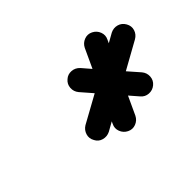

<svg xmlns="http://www.w3.org/2000/svg" viewBox="-69 -705 598 598"><g transform="rotate(-45 230.0 -406.5)"><path d="M311 -537Q318 -551 332.5 -556.5Q347 -562 361 -555Q375 -548 380.5 -533.5Q386 -519 379 -505Q353 -448 326 -390.5Q299 -333 273 -276Q273 -276 273 -276Q273 -276 273 -276Q266 -262 251.5 -256.5Q237 -251 223 -258Q209 -265 203.5 -279.5Q198 -294 205 -308Q231 -365 258 -422.5Q285 -480 311 -537Q311 -537 311 -537Q311 -537 311 -537ZM404 -511Q418 -518 432.5 -514Q447 -510 455 -496Q463 -482 458.5 -467.5Q454 -453 440 -445Q375 -409 309.5 -372.5Q244 -336 179 -299Q165 -292 150 -296Q135 -300 128 -314Q120 -328 124.5 -342.5Q129 -357 142 -365Q208 -401 273.5 -437.5Q339 -474 404 -511Q404 -511 404 -511Q404 -511 404 -511ZM204 -506Q215 -516 230.5 -515Q246 -514 257 -502Q288 -466 319.5 -429.5Q351 -393 383 -357Q383 -357 383 -357Q383 -357 383 -357Q393 -345 392 -329.5Q391 -314 379 -304Q367 -294 351.5 -295Q336 -296 326 -308Q295 -344 263 -380.5Q231 -417 200 -453Q190 -465 191 -480.5Q192 -496 204 -506Z"/></g></svg>

Font: FRB American Cursive Guidelines Arrows Extrabold
Style: Bold Italic
Weight: 800
Italic angle: -25°
Version: Version 2.0;Modular Font Editor K font №1